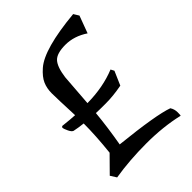

<svg xmlns="http://www.w3.org/2000/svg" viewBox="-200 -767 901 901"><g transform="rotate(-45 250.0 -317.0)"><path d="M395 -339 365 -270Q307 -259 258 -259Q209 -259 193 -260Q185 -174 168 -77Q387 -54 456 -29Q467 -12 467 9Q467 30 465 30Q371 8 260 8Q149 8 50 24L31 -6L107 -83Q118 -186 118 -266Q89 -269 60 -275Q51 -278 42.5 -295.5Q34 -313 33 -323L38 -329Q93 -323 117 -322Q112 -440 112 -472.5Q112 -505 123.5 -531.5Q135 -558 167 -586Q233 -644 446 -664L462 -638L430 -552Q376 -588 318.5 -588Q261 -588 239.5 -564.5Q218 -541 210 -481Q210 -480 198 -321Q303 -322 386 -356Z"/></g></svg>

Font: Julee
Style: Regular
Weight: 400
Version: Version 1.001